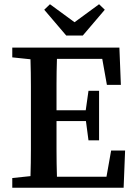

<svg xmlns="http://www.w3.org/2000/svg" viewBox="-20 -887 641 907"><path d="M571 -176 564 0H38V-46L124 -55Q126 -118 126 -181.5Q126 -245 126 -310V-352Q126 -416 126 -479.5Q126 -543 124 -607L38 -616V-662H544L551 -486H485L463 -609H249Q247 -549 247 -488.5Q247 -428 247 -366H385L398 -458H448V-224H398L386 -315H247Q247 -245 247 -180Q247 -115 249 -52H483L505 -176ZM475 -841 371 -719H293L189 -841L216 -867L332 -782L448 -867Z"/></svg>

Font: Source Serif Pro Semibold
Style: Regular
Weight: 600
Designer: Frank Grießhammer
Foundry: Adobe Systems Incorporated
Version: Version 1.014;PS Version 1.0;hotconv 1.0.73;makeotf.lib2.5.5